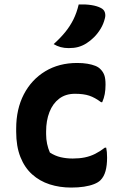

<svg xmlns="http://www.w3.org/2000/svg" viewBox="-20 -834 540 866"><path d="M328 -550Q354 -550 374.5 -546.5Q395 -543 410 -537Q425 -531 434 -521Q445 -510 450.5 -495Q456 -480 456 -452Q456 -429 452.5 -410Q449 -391 441 -373H436Q408 -394 382.5 -402.5Q357 -411 318 -411Q276 -411 247 -389Q218 -367 203 -328.5Q188 -290 188 -241V-229Q188 -206 192.5 -185Q197 -164 205 -146Q228 -131 253.5 -125Q279 -119 308 -119Q338 -119 362.5 -124Q387 -129 409 -140Q431 -151 453 -168H459Q461 -158 462 -148Q463 -138 463 -123Q463 -88 456 -62.5Q449 -37 433 -21Q423 -11 404 -3.5Q385 4 359 8Q333 12 301 12Q249 12 204 -2.5Q159 -17 125 -47.5Q91 -78 72 -126Q53 -174 53 -240V-254Q53 -342 87.5 -408.5Q122 -475 184 -512.5Q246 -550 328 -550ZM335 -814Q367 -815 392.5 -811Q418 -807 435 -798Q449 -791 453 -778Q457 -765 453 -751Q447 -726 434 -704.5Q421 -683 404.5 -666.5Q388 -650 369 -638Q351 -627 332.5 -622Q314 -617 290 -617Q270 -617 253.5 -621.5Q237 -626 222 -635Q253 -663 274.5 -689.5Q296 -716 311 -746Q326 -776 335 -814Z"/></svg>

Font: Recursive Casual
Style: Bold
Weight: 700
Version: Version 1.085